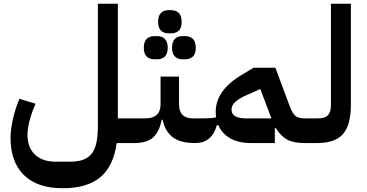

<svg xmlns="http://www.w3.org/2000/svg" viewBox="-20 -760 1949 1020"><path d="M313 240Q178 240 107 170Q36 100 36 -27Q36 -72 48.5 -127Q61 -182 83 -235L169 -209Q150 -167 138 -122.5Q126 -78 126 -44Q126 24 166 61.5Q206 99 276 99H350Q392 99 420.5 89Q449 79 466.5 57Q484 35 492 -1Q500 -37 500 -89V-740H606V-131H720V-27L693 0H600Q583 123 513 181.5Q443 240 313 240Z M693 -104 720 -131H751Q833 -131 833 -206V-353H931V-206Q931 -131 1006 -131H1044V-27L1017 0Q940 0 899 -30Q858 -60 844 -124H839Q826 -58 792.5 -29Q759 0 693 0ZM948 -445Q925 -445 909.5 -459.5Q894 -474 894 -506Q894 -539 909.5 -553.5Q925 -568 948 -568H966Q989 -568 1004.5 -553.5Q1020 -539 1020 -506Q1020 -474 1004.5 -459.5Q989 -445 966 -445ZM799 -445Q775 -445 759.5 -459.5Q744 -474 744 -506Q744 -539 759.5 -553.5Q775 -568 799 -568H816Q840 -568 855.5 -553.5Q871 -539 871 -506Q871 -474 855.5 -459.5Q840 -445 816 -445ZM874 -583Q850 -583 835 -597.5Q820 -612 820 -644Q820 -676 835 -691Q850 -706 874 -706H891Q915 -706 930 -691Q945 -676 945 -644Q945 -612 930 -597.5Q915 -583 891 -583Z M1017 -104 1044 -131Q1073 -131 1092 -132Q1111 -133 1128 -137Q1127 -144 1126.5 -151Q1126 -158 1126 -166Q1126 -281 1267 -364L1327 -400H1443L1520 -194Q1534 -156 1550.5 -143.5Q1567 -131 1600 -131H1627V-27L1600 0Q1540 0 1505.5 -18.5Q1471 -37 1446 -79L1440 -78V0H1315Q1245 0 1201.5 -26Q1158 -52 1140 -95H1132Q1106 0 1017 0ZM1210 -179Q1210 -153 1230.5 -142Q1251 -131 1286 -131H1422L1363 -287L1293 -256Q1253 -239 1231.5 -220Q1210 -201 1210 -179Z M1600 -104 1627 -131H1667Q1707 -131 1722.5 -148Q1738 -165 1738 -201V-740H1844V-201Q1844 -98 1803.5 -49.5Q1763 -1 1667 0H1600Z"/></svg>

Font: IBM Plex Sans Arabic SmBld
Style: Regular
Weight: 600
Designer: Mike Abbink, Paul van der Laan, Pieter van Rosmalen, Wael Morcos, Khajak Apelian
Foundry: Bold Monday
Version: Version 1.005